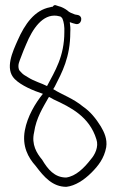

<svg xmlns="http://www.w3.org/2000/svg" viewBox="-20 -660 460 743"><path d="M37 -354C62 -329 109 -309 146 -297C117 -261 86 -210 76 -155C65 -94 89 -50 118 -18C151 26 184 63 237 63C271 59 305 37 334 8C360 -18 383 -47 391 -90C396 -122 383 -149 370 -171C352 -200 330 -228 302 -247C262 -280 223 -292 186 -315L192 -325C220 -380 252 -438 252 -535C253 -549 252 -562 250 -574H251C258 -571 266 -569 274 -567C295 -563 304 -597 281 -602L270 -604C258 -609 249 -611 240 -620C232 -626 218 -634 207 -636L195 -640C191 -641 187 -639 184 -634C181 -634 177 -633 174 -632C114 -621 76 -567 48 -503C30 -462 -3 -394 37 -354ZM53 -392C48 -410 55 -422 62 -441C67 -456 74 -471 81 -488C106 -549 145 -606 200 -599L214 -596C216 -594 220 -592 222 -587C227 -575 230 -556 229 -536C229 -441 192 -384 162 -327C141 -338 113 -345 88 -361C77 -367 68 -373 63 -379C58 -384 54 -388 53 -392ZM112 -148C120 -204 147 -245 167 -281C168 -283 169 -284 170 -285C176 -282 182 -278 188 -275C253 -245 326 -209 353 -121C363 -92 347 -61 332 -44C305 -9 273 22 236 27C191 27 165 -5 143 -42C122 -67 101 -101 112 -148Z"/></svg>

Font: Stray Cat
Style: SuCn
Weight: 400
Version: Version 1.0